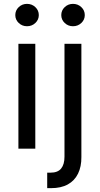

<svg xmlns="http://www.w3.org/2000/svg" viewBox="-20 -769 517 993"><path d="M75.2 0V-542.5H162.6V0ZM119.6 -633.3Q94.7 -633.3 76.9 -650.1Q59.1 -667 59.1 -690.9Q59.1 -715.3 76.9 -732.2Q94.7 -749 119.6 -749Q145 -749 162.8 -732.2Q180.7 -715.3 180.7 -690.9Q180.7 -667 162.8 -650.1Q145 -633.3 119.6 -633.3ZM313.5 -542.5H400.9V43Q401.4 92.8 383.5 129.2Q365.7 165.5 330.8 184.8Q295.9 204.1 243.7 204.1H224.1V124H241.2Q278.8 124 296.1 102.8Q313.5 81.5 313.5 41.5ZM357.4 -633.3Q332.5 -633.3 314.7 -650.1Q296.9 -667 296.9 -690.9Q296.9 -715.3 314.7 -732.2Q332.5 -749 357.4 -749Q382.8 -749 400.6 -732.2Q418.5 -715.3 418.5 -690.9Q418.5 -667 400.6 -650.1Q382.8 -633.3 357.4 -633.3Z"/></svg>

Font: Inter 16pt
Style: Regular
Weight: 400
Version: Version 4.001;git-66647c0bb